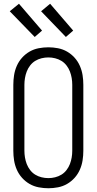

<svg xmlns="http://www.w3.org/2000/svg" viewBox="-20 -995 515 1023"><path d="M238 8Q212 8 186 3Q160 -2 137.5 -15Q115 -28 97.5 -47.5Q80 -67 69.5 -91Q59 -115 55 -140.5Q51 -166 51 -192V-543Q51 -569 55 -594.5Q59 -620 69.5 -644Q80 -668 97.5 -687.5Q115 -707 137.5 -720Q160 -733 186 -738Q212 -743 238 -743Q263 -743 289 -738Q315 -733 337.5 -720Q360 -707 377.5 -687.5Q395 -668 405.5 -644Q416 -620 420 -594.5Q424 -569 424 -543V-192Q424 -166 420 -140.5Q416 -115 405.5 -91Q395 -67 377.5 -47.5Q360 -28 337.5 -15Q315 -2 289 3Q263 8 238 8ZM238 -46Q256 -46 274 -50.5Q292 -55 307.5 -64.5Q323 -74 334.5 -89Q346 -104 352.5 -121Q359 -138 362 -156Q365 -174 365 -192V-543Q365 -561 362 -579Q359 -597 352.5 -614Q346 -631 334.5 -646Q323 -661 307.5 -670.5Q292 -680 274 -684.5Q256 -689 238 -689Q219 -689 201 -684.5Q183 -680 167.5 -670.5Q152 -661 140.5 -646Q129 -631 122.5 -614Q116 -597 113 -579Q110 -561 110 -543V-192Q110 -174 113 -156Q116 -138 122.5 -121Q129 -104 140.5 -89Q152 -74 167.5 -64.5Q183 -55 201 -50.5Q219 -46 238 -46ZM331 -798 199 -935 247 -975 370 -832ZM165 -798 32 -935 81 -975 204 -832Z"/></svg>

Font: Iosevka QP Light
Style: Regular
Weight: 300
Designer: Belleve Invis
Foundry: Belleve Invis
Version: Version 20.0.0; ttfautohint (v1.8.4)